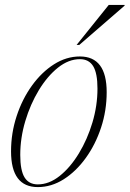

<svg xmlns="http://www.w3.org/2000/svg" viewBox="-20 -752 528 782"><path d="M305.5 -522Q414.5 -522 414.5 -376.5Q414.5 -302 391.8 -232.8Q369 -163.5 329.5 -108.8Q290 -54 239.8 -22Q189.5 10 134 10Q25 10 25 -135.5Q25 -210 47.8 -279.2Q70.5 -348.5 110 -403.2Q149.5 -458 199.8 -490Q250 -522 305.5 -522ZM134 -1Q180 -1 223.2 -35.5Q266.5 -70 301.2 -127.2Q336 -184.5 356.5 -253.2Q377 -322 377 -391Q377 -454 359.5 -482.5Q342 -511 305.5 -511Q259.5 -511 216.2 -476.5Q173 -442 138.2 -384.8Q103.5 -327.5 83 -258.8Q62.5 -190 62.5 -121Q62.5 -58 80 -29.5Q97.5 -1 134 -1ZM292 -569 423 -732H487.5V-729L303 -569Z"/></svg>

Font: Newsreader Display ExtraLight
Style: Italic
Weight: 275
Italic angle: -17°
Designer: Hugues Gentile
Foundry: Production Type
Version: Version 1.001